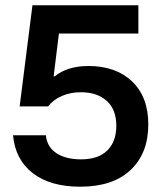

<svg xmlns="http://www.w3.org/2000/svg" viewBox="-20 -695 615 725"><path d="M282.5 10Q170 10 103.8 -41.2Q37.5 -92.5 29.2 -184.2H153.3Q157.5 -140 192.9 -116.7Q228.3 -93.3 285.8 -93.3Q351.7 -93.3 385.4 -127.1Q419.2 -160.8 419.2 -220Q419.2 -281.7 382.9 -314.2Q346.7 -346.7 285 -346.7Q245.8 -346.7 213.3 -332.5Q180.8 -318.3 161.7 -293.3H54.2L102.5 -675H502.5V-568.3H202.5L182.5 -406.7H186.7Q235 -445.8 314.2 -445.8Q417.5 -445.8 478.8 -387.5Q540 -329.2 540 -225Q540 -116.7 473.3 -53.3Q406.7 10 282.5 10Z"/></svg>

Font: Funnel Display SemiBold
Style: Regular
Weight: 600
Designer: NORD ID, Kristian Moeller
Foundry: Dicotype
Version: Version 1.000